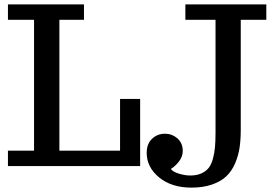

<svg xmlns="http://www.w3.org/2000/svg" viewBox="-20 -755 1237 873"><path d="M16.1 0ZM850.1 98.1Q760.3 98.1 703.6 51.8Q647 5.4 647 -60.1Q647 -101.1 671.4 -124Q695.8 -147 730 -147Q762.2 -147 786.6 -125.7Q811 -104.5 811 -68.8Q811 -43 793.9 -21Q776.9 1 756.8 13.2Q766.1 26.4 793.7 34.7Q821.3 43 844.7 43Q874 43 895 33.7Q916 24.4 928.5 8.8Q940.9 -6.8 948 -32.7Q955.1 -58.6 957.5 -85.9Q960 -113.3 960 -151.9V-665H822.8V-734.9H1190.9V-665H1074.7V-165Q1074.7 -119.1 1069.1 -82.3Q1063.5 -45.4 1048.3 -10.7Q1033.2 23.9 1008.5 47.1Q983.9 70.3 943.6 84.2Q903.3 98.1 850.1 98.1ZM617.2 0H16.1V-69.8H134.8V-665H16.1V-734.9H361.8V-665H250V-69.8H525.9V-305.2H617.2Z"/></svg>

Font: Trocchi
Style: Regular
Weight: 400
Designer: vernon adams
Version: Version 1.0; ttfautohint (v0.8) -l 6 -r 50 -G 100